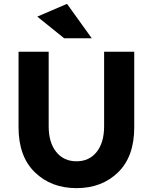

<svg xmlns="http://www.w3.org/2000/svg" viewBox="-20 -967 791 994"><path d="M519 -313V-699H675V-308Q675 -156 591 -74.5Q507 7 376 7Q245 7 160.5 -75Q76 -157 76 -308V-699H232V-313Q232 -229 271 -180.5Q310 -132 376 -132Q442 -132 480.5 -180.5Q519 -229 519 -313ZM455 -769H312L173 -881L327 -947Z"/></svg>

Font: Montserrat_am3
Style: Bold
Weight: 700
Designer: Julieta Ulanovsky
Foundry: Julieta Ulanovsky. Armenina letters added by Vahan Hovhannisyan
Version: Version 2.001